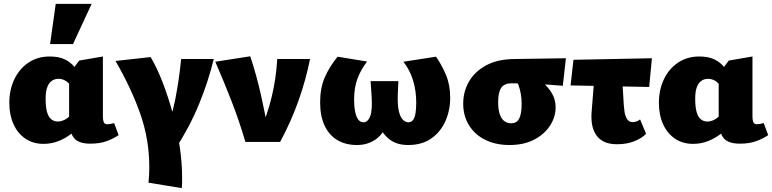

<svg xmlns="http://www.w3.org/2000/svg" viewBox="-20 -731 3977 989"><path d="M204 10Q150 10 110.5 -17Q71 -44 49.5 -91.5Q28 -139 28 -201Q28 -268 53.5 -322Q79 -376 126 -408Q173 -440 236 -440Q284 -440 315 -424.5Q346 -409 365 -384Q384 -359 395 -331L348 -281Q336 -304 318.5 -314.5Q301 -325 282 -325Q259 -325 244 -312.5Q229 -300 222 -278Q215 -256 215 -223Q215 -181 222 -155Q229 -129 243.5 -117Q258 -105 278 -105Q294 -105 312 -113.5Q330 -122 346 -141L391 -83Q372 -61 344 -39.5Q316 -18 280.5 -4Q245 10 204 10ZM445 9Q381 9 358.5 -23.5Q336 -56 336 -116V-350L388 -419L510 -440V-128Q510 -112 514.5 -101.5Q519 -91 533 -91Q540 -91 548.5 -92.5Q557 -94 568 -97L591 -35Q565 -17 529.5 -4Q494 9 445 9ZM238 -504 267 -711H452L356 -504Z M916 238 745 210Q747 189 748 169.5Q749 150 749 130Q749 -13 702.5 -145Q656 -277 575 -417L756 -437Q789 -381 818 -306Q847 -231 870 -146.5Q893 -62 905.5 22.5Q918 107 918 181Q918 195 918 209.5Q918 224 916 238ZM913 -427H1081Q1053 -311 1005 -194Q957 -77 881 40L818 -9Q862 -114 882.5 -218Q903 -322 913 -427Z M1244 0Q1213 -106 1174 -206.5Q1135 -307 1089 -413L1269 -441Q1301 -345 1324 -243Q1347 -141 1363 -44H1315Q1358 -140 1380.5 -236Q1403 -332 1408 -427H1577Q1556 -321 1518 -213.5Q1480 -106 1423 0Z M1819 16Q1760 16 1717.5 -9.5Q1675 -35 1652 -84Q1629 -133 1629 -204Q1629 -276 1652 -330.5Q1675 -385 1719 -439L1871 -414Q1839 -373 1821.5 -326.5Q1804 -280 1804 -218Q1804 -181 1809.5 -155Q1815 -129 1825.5 -115Q1836 -101 1852 -101Q1875 -101 1887 -132.5Q1899 -164 1894 -238L1889 -313H2032L2029 -244Q2027 -187 2035 -156Q2043 -125 2056.5 -113Q2070 -101 2083 -101Q2099 -101 2108 -113.5Q2117 -126 2120.5 -149Q2124 -172 2124 -203Q2124 -264 2107.5 -317.5Q2091 -371 2058 -413L2226 -439Q2256 -396 2277.5 -344.5Q2299 -293 2299 -227Q2299 -163 2274.5 -107.5Q2250 -52 2202 -18Q2154 16 2082 16Q2019 16 1979.5 -18.5Q1940 -53 1927 -106H1979Q1958 -43 1916 -13.5Q1874 16 1819 16Z M2604 16Q2534 16 2480 -10.5Q2426 -37 2396 -85.5Q2366 -134 2366 -197Q2366 -259 2395.5 -310.5Q2425 -362 2483.5 -394Q2542 -426 2629 -427L2895 -431L2879 -289Q2812 -295 2747 -298.5Q2682 -302 2615 -302Q2578 -302 2562 -279Q2546 -256 2546 -204Q2546 -166 2554.5 -142Q2563 -118 2578 -107Q2593 -96 2613 -96Q2632 -96 2643.5 -106Q2655 -116 2661 -138.5Q2667 -161 2667 -197Q2667 -224 2662.5 -248.5Q2658 -273 2650.5 -293.5Q2643 -314 2633 -326L2710 -355Q2745 -333 2775 -307Q2805 -281 2823.5 -249.5Q2842 -218 2842 -178Q2842 -128 2813 -83.5Q2784 -39 2731 -11.5Q2678 16 2604 16Z M2919 -291 2934 -423 3338 -431 3324 -283ZM3027 -148 3048 -414H3180L3193 -192Q3194 -180 3196.5 -158.5Q3199 -137 3209 -119.5Q3219 -102 3239 -102Q3249 -102 3260 -106Q3271 -110 3277 -116L3308 -42Q3289 -21 3250 -4.5Q3211 12 3158 12Q3118 12 3091.5 -1Q3065 -14 3050 -37Q3035 -60 3030 -88.5Q3025 -117 3027 -148Z M3550 10Q3496 10 3456.5 -17Q3417 -44 3395.5 -91.5Q3374 -139 3374 -201Q3374 -268 3399.5 -322Q3425 -376 3472 -408Q3519 -440 3582 -440Q3630 -440 3661 -424.5Q3692 -409 3711 -384Q3730 -359 3741 -331L3694 -281Q3682 -304 3664.5 -314.5Q3647 -325 3628 -325Q3605 -325 3590 -312.5Q3575 -300 3568 -278Q3561 -256 3561 -223Q3561 -181 3568 -155Q3575 -129 3589.5 -117Q3604 -105 3624 -105Q3640 -105 3658 -113.5Q3676 -122 3692 -141L3737 -83Q3718 -61 3690 -39.5Q3662 -18 3626.5 -4Q3591 10 3550 10ZM3791 9Q3727 9 3704.5 -23.5Q3682 -56 3682 -116V-350L3734 -419L3856 -440V-128Q3856 -112 3860.5 -101.5Q3865 -91 3879 -91Q3886 -91 3894.5 -92.5Q3903 -94 3914 -97L3937 -35Q3911 -17 3875.5 -4Q3840 9 3791 9Z"/></svg>

Font: Ysabeau Infant Black
Style: Regular
Weight: 900
Designer: Christian Thalmann (Catharsis Fonts)
Version: Version 2.001;gftools[0.9.30]; featfreeze: ss01,ss02,lnum